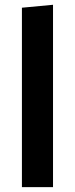

<svg xmlns="http://www.w3.org/2000/svg" viewBox="-20 -764 306 784"><path d="M69.5 0V-732.5L196.5 -744.5V0Z"/></svg>

Font: Heraclito SemiBold
Style: Regular
Weight: 600
Designer: Kostas Bartsokas (font) & Cristiano Sobral (main changes)
Foundry: Kostas Bartsokas (font) & Cristiano Sobral (main changes)
Version: Version 1.00;July 8, 2020;FontCreator 13.0.0.2655 64-bit